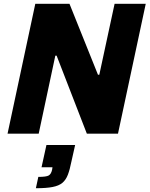

<svg xmlns="http://www.w3.org/2000/svg" viewBox="-20 -708 792 1017"><path d="M20 0 167 -688H348L499 -312H506L587 -688H752L605 0H440L280 -413H273L185 0ZM170 289 183 229Q225 229 238 221.5Q251 214 256 191L258 178H200L226 60H378L358 149Q350 190 339.5 217.5Q329 245 310.5 260.5Q292 276 258.5 282.5Q225 289 170 289Z"/></svg>

Font: Saira
Style: Bold Italic
Weight: 700
Italic angle: -12°
Designer: Hector Gatti with collaboration of the Omnibus-Type team
Foundry: Omnibus-Type
Version: Version 1.100; ttfautohint (v1.8.3)